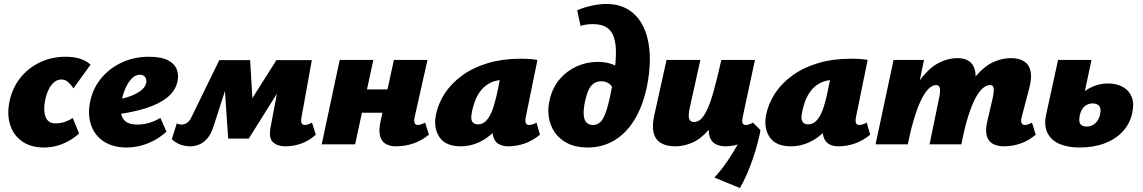

<svg xmlns="http://www.w3.org/2000/svg" viewBox="-20 -730 5778 971"><path d="M203 16Q136 16 92.5 -14.5Q49 -45 32 -96.5Q15 -148 27 -212Q41 -283 81.5 -334.5Q122 -386 181.5 -414.5Q241 -443 312 -443Q354 -443 385 -433Q416 -423 438 -403L351 -283Q341 -300 325.5 -314Q310 -328 291 -328Q270 -328 253.5 -314Q237 -300 225.5 -276Q214 -252 208 -221Q198 -172 210.5 -139Q223 -106 260 -106Q286 -106 308 -113.5Q330 -121 348 -133L380 -55Q347 -24 300.5 -4Q254 16 203 16Z M622 16Q551 16 505 -14.5Q459 -45 441 -96.5Q423 -148 435 -212Q448 -280 490 -332Q532 -384 595 -413.5Q658 -443 734 -443Q796 -443 830 -425Q864 -407 874.5 -377.5Q885 -348 877 -315Q866 -269 825 -236.5Q784 -204 720 -183.5Q656 -163 575 -152L558 -223Q592 -228 627.5 -239.5Q663 -251 688.5 -269Q714 -287 719 -309Q722 -320 719 -330Q716 -340 708 -346Q700 -352 687 -352Q666 -352 648 -334.5Q630 -317 616.5 -288Q603 -259 595 -221Q588 -186 592 -158.5Q596 -131 615.5 -115.5Q635 -100 675 -100Q702 -100 732 -108Q762 -116 791 -134L822 -64Q787 -33 751 -15.5Q715 2 682.5 9Q650 16 622 16Z M1423 10Q1384 10 1361 -10.5Q1338 -31 1348 -84L1402 -372L1468 -396L1238 -29H1134L1111 -365L1143 -426H1245L1261 -154H1206L1378 -426H1557L1505 -138Q1501 -117 1505 -107.5Q1509 -98 1522 -98Q1528 -98 1536.5 -100.5Q1545 -103 1558 -110L1577 -49Q1545 -19 1505 -4.5Q1465 10 1423 10ZM943 10Q915 10 890.5 0.5Q866 -9 849 -26L874 -106Q880 -103 886.5 -101.5Q893 -100 899 -100Q913 -100 926.5 -109.5Q940 -119 948 -137L1089 -426H1168L1059 -88Q1047 -51 1028 -29.5Q1009 -8 987 1Q965 10 943 10Z M1982 10Q1954 10 1932 -1.5Q1910 -13 1902 -42.5Q1894 -72 1906 -123L1972 -427H2142L2077 -138Q2073 -120 2076.5 -109Q2080 -98 2094 -98Q2100 -98 2108.5 -100.5Q2117 -103 2130 -110L2149 -49Q2113 -19 2070.5 -4.5Q2028 10 1982 10ZM1607 0 1698 -427H1868L1776 0ZM1726 -160 1751 -278H2015L1989 -160Z M2311 10Q2234 10 2203 -35.5Q2172 -81 2184 -147Q2196 -207 2230 -258.5Q2264 -310 2319 -349.5Q2374 -389 2448 -411Q2522 -433 2612 -433Q2642 -433 2661.5 -431.5Q2681 -430 2698 -427L2639 -138Q2631 -98 2655 -98Q2662 -98 2671.5 -100.5Q2681 -103 2693 -110L2711 -49Q2675 -19 2634 -4.5Q2593 10 2550 10Q2522 10 2502 -1.5Q2482 -13 2474 -40.5Q2466 -68 2475 -117L2502 -249L2588 -277Q2573 -210 2545.5 -157Q2518 -104 2481 -66.5Q2444 -29 2400.5 -9.5Q2357 10 2311 10ZM2396 -101Q2414 -101 2428 -110.5Q2442 -120 2454.5 -140.5Q2467 -161 2477.5 -195Q2488 -229 2498 -278L2518 -377L2576 -320Q2564 -324 2553 -325Q2542 -326 2530 -326Q2491 -326 2462.5 -312.5Q2434 -299 2414.5 -275.5Q2395 -252 2383 -221Q2371 -190 2365 -154Q2360 -125 2369.5 -113Q2379 -101 2396 -101Z M2953 16Q2893 16 2851 -5Q2809 -26 2785 -61.5Q2761 -97 2755 -140.5Q2749 -184 2761 -230Q2775 -288 2811 -330Q2847 -372 2897 -394.5Q2947 -417 3004 -417Q3056 -417 3090.5 -398.5Q3125 -380 3130 -347L3079 -284Q3070 -302 3055 -310.5Q3040 -319 3020 -319Q2998 -319 2982 -307.5Q2966 -296 2956 -273.5Q2946 -251 2939 -219Q2930 -177 2932 -150Q2934 -123 2946 -110.5Q2958 -98 2978 -98Q3011 -98 3029.5 -130Q3048 -162 3064 -236Q3086 -340 3092.5 -411.5Q3099 -483 3089 -526Q3079 -569 3052 -588.5Q3025 -608 2979 -608Q2961 -608 2946.5 -606Q2932 -604 2916 -599L2899 -678Q2933 -693 2973 -701.5Q3013 -710 3047 -710Q3101 -710 3142 -690Q3183 -670 3211 -632.5Q3239 -595 3253 -542.5Q3267 -490 3266.5 -426Q3266 -362 3251 -289Q3230 -191 3188 -123Q3146 -55 3086 -19.5Q3026 16 2953 16Z M3396 10Q3351 10 3323 -6.5Q3295 -23 3286 -56.5Q3277 -90 3288 -143L3351 -427H3522L3469 -188Q3460 -148 3465 -130.5Q3470 -113 3490 -113Q3508 -113 3524 -127Q3540 -141 3556.5 -176Q3573 -211 3590 -272Q3607 -333 3628 -427H3699Q3673 -292 3639 -206.5Q3605 -121 3564.5 -74Q3524 -27 3481 -8.5Q3438 10 3396 10ZM3722 221 3593 168Q3628 130 3658.5 85Q3689 40 3712.5 -2Q3736 -44 3750 -74L3826 -72Q3822 -48 3812.5 -11Q3803 26 3789 68Q3775 110 3757.5 150Q3740 190 3722 221ZM3651 10Q3619 10 3597.5 -2Q3576 -14 3568 -41.5Q3560 -69 3570 -117L3632 -427H3798L3736 -138Q3732 -119 3735 -108.5Q3738 -98 3752 -98Q3759 -98 3767.5 -100.5Q3776 -103 3788 -110L3826 -72Q3787 -30 3740.5 -10Q3694 10 3651 10Z M3981 10Q3904 10 3873 -35.5Q3842 -81 3854 -147Q3866 -207 3900 -258.5Q3934 -310 3989 -349.5Q4044 -389 4118 -411Q4192 -433 4282 -433Q4312 -433 4331.5 -431.5Q4351 -430 4368 -427L4309 -138Q4301 -98 4325 -98Q4332 -98 4341.5 -100.5Q4351 -103 4363 -110L4381 -49Q4345 -19 4304 -4.5Q4263 10 4220 10Q4192 10 4172 -1.5Q4152 -13 4144 -40.5Q4136 -68 4145 -117L4172 -249L4258 -277Q4243 -210 4215.5 -157Q4188 -104 4151 -66.5Q4114 -29 4070.5 -9.5Q4027 10 3981 10ZM4066 -101Q4084 -101 4098 -110.5Q4112 -120 4124.5 -140.5Q4137 -161 4147.5 -195Q4158 -229 4168 -278L4188 -377L4246 -320Q4234 -324 4223 -325Q4212 -326 4200 -326Q4161 -326 4132.5 -312.5Q4104 -299 4084.5 -275.5Q4065 -252 4053 -221Q4041 -190 4035 -154Q4030 -125 4039.5 -113Q4049 -101 4066 -101Z M5057 10Q5026 10 5003 -1.5Q4980 -13 4971 -41Q4962 -69 4973 -117L4999 -228Q5007 -264 5005.5 -282Q5004 -300 4987 -300Q4970 -300 4951 -284.5Q4932 -269 4913.5 -234.5Q4895 -200 4876.5 -142Q4858 -84 4842 0H4783Q4808 -130 4842.5 -215Q4877 -300 4918 -348Q4959 -396 5003.5 -416Q5048 -436 5092 -436Q5134 -436 5159.5 -419.5Q5185 -403 5192 -369Q5199 -335 5185 -283L5147 -138Q5142 -120 5146 -109Q5150 -98 5163 -98Q5170 -98 5178.5 -100.5Q5187 -103 5199 -110L5218 -49Q5183 -19 5142 -4.5Q5101 10 5057 10ZM4408 0 4499 -427H4653L4564 0ZM4515 0Q4539 -126 4572.5 -210Q4606 -294 4647 -343.5Q4688 -393 4732.5 -414.5Q4777 -436 4822 -436Q4881 -436 4902.5 -396Q4924 -356 4905 -283L4836 0H4681L4728 -228Q4736 -263 4733.5 -281.5Q4731 -300 4714 -300Q4698 -300 4680 -284.5Q4662 -269 4643.5 -234.5Q4625 -200 4606.5 -142Q4588 -84 4571 0Z M5439 16Q5381 16 5338.5 -2Q5296 -20 5277 -58.5Q5258 -97 5272 -157L5331 -427H5500L5441 -148Q5434 -114 5444.5 -102Q5455 -90 5474 -90Q5492 -90 5505.5 -97Q5519 -104 5529 -117.5Q5539 -131 5543 -150Q5550 -181 5539 -194Q5528 -207 5505 -207Q5496 -207 5486.5 -204Q5477 -201 5468 -194.5Q5459 -188 5452 -176.5Q5445 -165 5441 -148L5419 -218Q5435 -241 5453.5 -258Q5472 -275 5493.5 -286Q5515 -297 5537.5 -302.5Q5560 -308 5582 -308Q5627 -308 5659 -290Q5691 -272 5704 -238Q5717 -204 5705 -154Q5693 -102 5656.5 -63.5Q5620 -25 5565 -4.5Q5510 16 5439 16Z"/></svg>

Font: Ysabeau Black
Style: Italic
Weight: 900
Italic angle: -12°
Version: Version 2.000;gftools[0.9.27.dev2+g8671c4b]